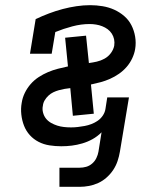

<svg xmlns="http://www.w3.org/2000/svg" viewBox="-20 -558 640 743"><path d="M210 165V91H288Q301 91 313.5 87.5Q326 84 336.5 75Q347 66 353 53.5Q359 41 361 29L373 -46Q357 -30 338 -19.5Q319 -9 298.5 -3Q278 3 258 5.5Q238 8 217 8Q194 8 171.5 4.5Q149 1 129.5 -9Q110 -19 95.5 -35Q81 -51 73 -71.5Q65 -92 62.5 -115Q60 -138 64 -160Q67 -180 76 -198.5Q85 -217 98.5 -232.5Q112 -248 129.5 -259.5Q147 -271 166 -279Q185 -287 204.5 -292Q224 -297 243 -301L232 -412L313 -420L324 -314Q339 -316 354.5 -319.5Q370 -323 384.5 -331Q399 -339 409 -352.5Q419 -366 422 -381Q424 -394 421.5 -406Q419 -418 412.5 -428Q406 -438 396.5 -445Q387 -452 375.5 -456.5Q364 -461 351.5 -463Q339 -465 327 -465Q294 -465 260 -456Q226 -447 194 -434L180 -350H96L118 -484Q143 -496 169.5 -506Q196 -516 222.5 -523Q249 -530 276 -534Q303 -538 329 -538Q353 -538 377 -534Q401 -530 422 -520.5Q443 -511 460.5 -496Q478 -481 488.5 -460.5Q499 -440 503 -416Q507 -392 503 -368Q500 -350 491.5 -332Q483 -314 470 -299Q457 -284 440.5 -272.5Q424 -261 406 -253Q388 -245 369.5 -240Q351 -235 332 -231L343 -118L262 -110L252 -217Q241 -216 230 -214Q219 -212 208 -209Q197 -206 186.5 -201Q176 -196 167.5 -188Q159 -180 153 -170Q147 -160 146 -149Q143 -136 146.5 -122.5Q150 -109 158 -99Q166 -89 177.5 -82.5Q189 -76 201.5 -72Q214 -68 227.5 -66.5Q241 -65 255 -65Q268 -65 281 -66.5Q294 -68 307.5 -70.5Q321 -73 334 -78Q347 -83 358.5 -91Q370 -99 378 -111Q386 -123 388 -136L395 -181H479L444 29Q441 47 435 65Q429 83 418.5 99Q408 115 393 128.5Q378 142 360.5 150Q343 158 324.5 161.5Q306 165 288 165Z"/></svg>

Font: Iosevka Curly Slab Extended
Style: Italic
Weight: 400
Width: 7
Italic angle: -9°
Monospace: yes
Designer: Belleve Invis
Foundry: Belleve Invis
Version: Version 11.1.0; ttfautohint (v1.8.3)